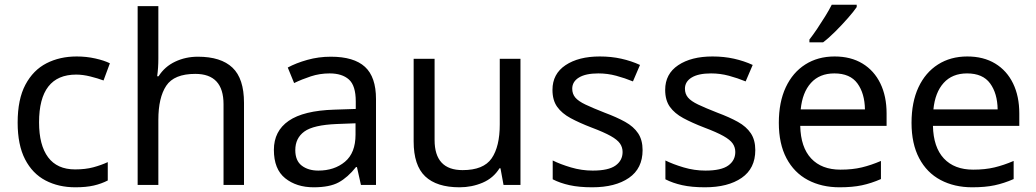

<svg xmlns="http://www.w3.org/2000/svg" viewBox="-20 -786 4403 816"><path d="M300 10Q229 10 173.5 -19Q118 -48 86.5 -109Q55 -170 55 -265Q55 -364 88 -426Q121 -488 177.5 -517Q234 -546 306 -546Q347 -546 385 -537.5Q423 -529 447 -517L420 -444Q396 -453 364 -461Q332 -469 304 -469Q146 -469 146 -266Q146 -169 184.5 -117.5Q223 -66 299 -66Q343 -66 376.5 -75Q410 -84 438 -97V-19Q411 -5 378.5 2.5Q346 10 300 10Z M653 -537Q653 -497 648 -462H654Q680 -503 724.5 -524Q769 -545 821 -545Q919 -545 968 -498.5Q1017 -452 1017 -349V0H930V-343Q930 -472 810 -472Q720 -472 686.5 -421.5Q653 -371 653 -277V0H565V-760H653Z M1386 -545Q1484 -545 1531 -502Q1578 -459 1578 -365V0H1514L1497 -76H1493Q1458 -32 1419.5 -11Q1381 10 1313 10Q1240 10 1192 -28.5Q1144 -67 1144 -149Q1144 -229 1207 -272.5Q1270 -316 1401 -320L1492 -323V-355Q1492 -422 1463 -448Q1434 -474 1381 -474Q1339 -474 1301 -461.5Q1263 -449 1230 -433L1203 -499Q1238 -518 1286 -531.5Q1334 -545 1386 -545ZM1412 -259Q1312 -255 1273.5 -227Q1235 -199 1235 -148Q1235 -103 1262.5 -82Q1290 -61 1333 -61Q1401 -61 1446 -98.5Q1491 -136 1491 -214V-262Z M2192 -536V0H2120L2107 -71H2103Q2077 -29 2031 -9.5Q1985 10 1933 10Q1836 10 1787 -36.5Q1738 -83 1738 -185V-536H1827V-191Q1827 -63 1946 -63Q2035 -63 2069.5 -113Q2104 -163 2104 -257V-536Z M2711 -148Q2711 -70 2653 -30Q2595 10 2497 10Q2441 10 2400.5 1Q2360 -8 2329 -24V-104Q2361 -88 2406.5 -74.5Q2452 -61 2499 -61Q2566 -61 2596 -82.5Q2626 -104 2626 -140Q2626 -160 2615 -176Q2604 -192 2575.5 -208Q2547 -224 2494 -244Q2442 -264 2405 -284Q2368 -304 2348 -332Q2328 -360 2328 -404Q2328 -472 2383.5 -509Q2439 -546 2529 -546Q2578 -546 2620.5 -536.5Q2663 -527 2700 -510L2670 -440Q2636 -454 2599 -464Q2562 -474 2523 -474Q2469 -474 2440.5 -456.5Q2412 -439 2412 -409Q2412 -387 2425 -371.5Q2438 -356 2468.5 -341.5Q2499 -327 2550 -307Q2601 -288 2637 -268Q2673 -248 2692 -219.5Q2711 -191 2711 -148Z M3190 -148Q3190 -70 3132 -30Q3074 10 2976 10Q2920 10 2879.5 1Q2839 -8 2808 -24V-104Q2840 -88 2885.5 -74.5Q2931 -61 2978 -61Q3045 -61 3075 -82.5Q3105 -104 3105 -140Q3105 -160 3094 -176Q3083 -192 3054.5 -208Q3026 -224 2973 -244Q2921 -264 2884 -284Q2847 -304 2827 -332Q2807 -360 2807 -404Q2807 -472 2862.5 -509Q2918 -546 3008 -546Q3057 -546 3099.5 -536.5Q3142 -527 3179 -510L3149 -440Q3115 -454 3078 -464Q3041 -474 3002 -474Q2948 -474 2919.5 -456.5Q2891 -439 2891 -409Q2891 -387 2904 -371.5Q2917 -356 2947.5 -341.5Q2978 -327 3029 -307Q3080 -288 3116 -268Q3152 -248 3171 -219.5Q3190 -191 3190 -148Z M3527 -546Q3596 -546 3645.5 -516Q3695 -486 3721.5 -431.5Q3748 -377 3748 -304V-251H3381Q3383 -160 3427.5 -112.5Q3472 -65 3552 -65Q3603 -65 3642.5 -74.5Q3682 -84 3724 -102V-25Q3683 -7 3643 1.5Q3603 10 3548 10Q3472 10 3413.5 -21Q3355 -52 3322.5 -113.5Q3290 -175 3290 -264Q3290 -352 3319.5 -415Q3349 -478 3402.5 -512Q3456 -546 3527 -546ZM3526 -474Q3463 -474 3426.5 -433.5Q3390 -393 3383 -321H3656Q3655 -389 3624 -431.5Q3593 -474 3526 -474ZM3420 -606V-618Q3435 -637 3452.5 -663Q3470 -689 3487 -716.5Q3504 -744 3515 -766H3621V-756Q3609 -738 3584 -709.5Q3559 -681 3530.5 -652.5Q3502 -624 3478 -606Z M4091 -546Q4160 -546 4209.5 -516Q4259 -486 4285.5 -431.5Q4312 -377 4312 -304V-251H3945Q3947 -160 3991.5 -112.5Q4036 -65 4116 -65Q4167 -65 4206.5 -74.5Q4246 -84 4288 -102V-25Q4247 -7 4207 1.5Q4167 10 4112 10Q4036 10 3977.5 -21Q3919 -52 3886.5 -113.5Q3854 -175 3854 -264Q3854 -352 3883.5 -415Q3913 -478 3966.5 -512Q4020 -546 4091 -546ZM4090 -474Q4027 -474 3990.5 -433.5Q3954 -393 3947 -321H4220Q4219 -389 4188 -431.5Q4157 -474 4090 -474Z"/></svg>

Font: Noto Sans Coptic
Style: Regular
Weight: 400
Designer: Monotype Design Team, Denis Moyogo Jacquerye
Foundry: Monotype Imaging Inc.
Version: Version 2.002; ttfautohint (v1.8.4.7-5d5b)